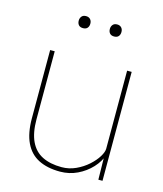

<svg xmlns="http://www.w3.org/2000/svg" viewBox="-110 -803 758 894"><g transform="rotate(15 269.0 -355.5)"><path d="M263 10Q202 10 159.5 -11.5Q117 -33 95 -79Q73 -125 73 -197V-525H95V-197Q95 -132 114.5 -91Q134 -50 172 -31Q210 -12 265 -12Q301 -12 333.5 -27Q366 -42 391 -64.5Q416 -87 430 -110Q444 -133 444 -149V-525H466V0H446L444 -121L453 -123Q441 -87 413 -57Q385 -27 346.5 -8.5Q308 10 263 10ZM344 -663Q330 -663 323 -671Q316 -679 316 -692Q316 -704 323 -712.5Q330 -721 344 -721Q357 -721 364.5 -713Q372 -705 372 -692Q372 -679 365 -671Q358 -663 344 -663ZM194 -663Q180 -663 173 -671Q166 -679 166 -692Q166 -704 173 -712.5Q180 -721 194 -721Q207 -721 214.5 -713Q222 -705 222 -692Q222 -679 215 -671Q208 -663 194 -663Z"/></g></svg>

Font: Lexend Deca Thin
Style: Regular
Weight: 250
Designer: Bonnie Shaver-Troup, Thomas Jockin
Foundry: Lexend
Version: Version 1.007